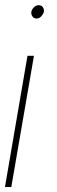

<svg xmlns="http://www.w3.org/2000/svg" viewBox="-20 -559 224 754"><path d="M-0.5 175.3 87.9 -339.8H113.3L24.4 175.3ZM151.9 -511.7Q149.9 -503.4 142.1 -494.9Q134.3 -486.3 123.5 -486.3Q112.3 -486.3 106.7 -495.6Q101.1 -504.9 103.5 -514.6Q105.5 -522.9 113.8 -530.8Q122.1 -538.6 131.3 -538.6Q143.6 -538.6 148.9 -529.8Q154.3 -521 151.9 -511.7Z"/></svg>

Font: Roboto Condensed Thin
Style: Italic
Weight: 250
Italic angle: -12°
Designer: Christian Robertson
Foundry: Google
Version: Version 3.008; 2023